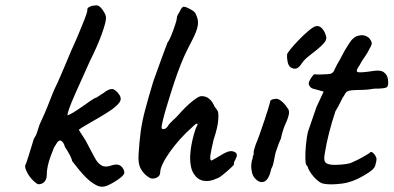

<svg xmlns="http://www.w3.org/2000/svg" viewBox="-20 -690 1474 719"><path d="M123 0Q115 -3 103 -15Q91 -27 82.5 -42.5Q74 -58 74 -69Q79 -80 87.5 -107.5Q96 -135 107 -171Q115 -182 119.5 -196.5Q124 -211 128 -223Q136 -240 146.5 -264Q157 -288 166.5 -313Q176 -338 184 -356Q198 -385 207.5 -407.5Q217 -430 226.5 -452Q236 -474 247 -501Q261 -531 273.5 -561Q286 -591 295.5 -615Q305 -639 307 -649Q306 -657 309.5 -660.5Q313 -664 317 -665Q322 -668 330.5 -669Q339 -670 343 -670Q353 -669 365 -652Q377 -635 377 -623Q377 -607 361.5 -563.5Q346 -520 317 -462Q283 -387 264 -344Q245 -301 238.5 -282Q232 -263 233 -258Q233 -258 243 -262.5Q253 -267 269 -278Q280 -285 294 -295Q308 -305 321 -314Q334 -323 342 -325Q349 -330 359.5 -336.5Q370 -343 376 -348Q395 -360 405 -355.5Q415 -351 424 -339Q435 -326 431 -313.5Q427 -301 399 -280Q377 -265 350.5 -249.5Q324 -234 303 -222Q282 -210 275 -204Q275 -204 283.5 -190.5Q292 -177 300 -165Q308 -149 319.5 -128Q331 -107 335 -99Q346 -78 361 -70Q376 -62 399 -71Q416 -76 426 -72Q436 -68 442 -57Q446 -49 445.5 -42.5Q445 -36 432 -25Q407 -6 383 4.5Q359 15 338 2Q319 -8 299 -28.5Q279 -49 250 -87Q250 -91 245 -102Q240 -113 237 -117Q233 -125 228 -132.5Q223 -140 223 -140Q221 -149 217 -155Q213 -161 207 -164Q199 -164 193.5 -155.5Q188 -147 182 -137Q176 -122 169.5 -104.5Q163 -87 159 -69Q155 -51 155 -33Q155 -20 147 -10Q139 0 123 0Z M790 -21Q765 -9 742.5 -13Q720 -17 706 -38.5Q692 -60 692 -99Q692 -110 694 -127.5Q696 -145 700.5 -165Q705 -185 711 -203Q714 -212 718 -219.5Q722 -227 718 -227Q714 -227 708.5 -222Q703 -217 700 -214Q676 -193 654.5 -169Q633 -145 616 -121Q599 -97 589.5 -77Q580 -57 580 -45Q580 -30 565 -24Q550 -18 539 -25Q520 -36 508 -56.5Q496 -77 499 -114Q502 -161 507 -198Q512 -235 523.5 -278.5Q535 -322 554 -385Q567 -420 578 -451.5Q589 -483 597.5 -505Q606 -527 608 -532Q613 -537 621 -556.5Q629 -576 635.5 -596Q642 -616 642 -620Q642 -628 645.5 -634Q649 -640 652 -645Q657 -656 661 -660.5Q665 -665 668 -665Q673 -665 683 -660.5Q693 -656 702.5 -649.5Q712 -643 714 -635Q721 -621 721.5 -606.5Q722 -592 714 -571Q706 -550 686 -513Q670 -482 657 -449Q644 -416 632 -380Q627 -365 619 -339.5Q611 -314 603 -287.5Q595 -261 590 -240Q585 -219 585 -213Q585 -206 593 -206.5Q601 -207 609 -218Q613 -226 623 -235Q633 -244 641 -252Q649 -261 661 -274Q673 -287 687.5 -300Q702 -313 714.5 -321.5Q727 -330 735 -330Q752 -330 764 -319.5Q776 -309 784 -290Q787 -287 790 -282.5Q793 -278 794 -276Q799 -272 797.5 -243.5Q796 -215 780 -167Q771 -130 768 -109.5Q765 -89 773 -89Q773 -89 783.5 -95Q794 -101 806 -108Q835 -127 851 -123.5Q867 -120 867 -109Q867 -102 861.5 -92.5Q856 -83 856 -79Q856 -79 856 -78.5Q856 -78 856 -74Q856 -72 843 -60Q830 -48 814.5 -35.5Q799 -23 790 -21Z M935 -22Q927 -30 923.5 -44.5Q920 -59 921 -73.5Q922 -88 926 -96Q926 -104 928.5 -108.5Q931 -113 930 -117Q929 -121 932 -131Q935 -141 938 -150Q945 -166 953.5 -190.5Q962 -215 970.5 -240Q979 -265 984.5 -283.5Q990 -302 991 -306Q991 -318 1007 -319Q1019 -323 1032.5 -312.5Q1046 -302 1056 -286Q1064 -278 1062 -264Q1060 -250 1049 -226Q1045 -218 1039.5 -200.5Q1034 -183 1032 -171Q1028 -163 1022.5 -148.5Q1017 -134 1013 -121Q1011 -116 1009 -104Q1007 -92 1004 -79Q1001 -66 996 -58Q987 -17 969.5 -10Q952 -3 935 -22ZM1068 -438Q1060 -444 1057 -459Q1054 -474 1055 -486Q1056 -491 1068.5 -506.5Q1081 -522 1099 -540.5Q1117 -559 1134.5 -574Q1152 -589 1163 -592Q1176 -595 1187 -582.5Q1198 -570 1202 -550Q1203 -540 1193 -528.5Q1183 -517 1167.5 -504.5Q1152 -492 1136 -479.5Q1120 -467 1111 -454Q1101 -438 1091 -434Q1081 -430 1068 -438Z M1192 -2Q1181 -4 1168.5 -14.5Q1156 -25 1146 -39Q1136 -53 1133 -63Q1133 -65 1130.5 -68Q1128 -71 1128 -71Q1124 -74 1123.5 -97.5Q1123 -121 1126 -150Q1129 -179 1133 -196Q1138 -212 1148 -239.5Q1158 -267 1165 -289L1192 -347L1152 -358Q1145 -360 1140.5 -366Q1136 -372 1136 -376Q1136 -384 1145 -398Q1154 -412 1158 -412Q1163 -411 1176.5 -411Q1190 -411 1203 -412Q1216 -413 1219 -414Q1223 -416 1227 -419.5Q1231 -423 1233 -430Q1238 -441 1242 -448Q1246 -455 1253 -467Q1260 -480 1264.5 -489Q1269 -498 1279 -514Q1284 -521 1290 -531Q1296 -541 1305 -548Q1314 -556 1331 -558Q1348 -560 1363 -547Q1371 -537 1372 -529.5Q1373 -522 1364 -508Q1356 -491 1345.5 -476.5Q1335 -462 1326 -445Q1310 -423 1320 -420Q1330 -417 1376 -424Q1405 -429 1418 -419Q1431 -409 1433 -392Q1436 -368 1428 -363Q1420 -358 1382 -358Q1358 -354 1341 -353.5Q1324 -353 1316 -353Q1303 -352 1299 -352Q1295 -352 1287 -350Q1279 -348 1275.5 -343.5Q1272 -339 1268 -331Q1264 -327 1256 -310Q1248 -293 1236 -273Q1222 -231 1212 -191.5Q1202 -152 1196 -114Q1192 -93 1197 -84Q1202 -75 1223 -73Q1234 -72 1256 -73.5Q1278 -75 1292 -79Q1303 -84 1315 -89.5Q1327 -95 1337 -101Q1346 -106 1355 -111.5Q1364 -117 1364 -117Q1369 -125 1377.5 -117Q1386 -109 1390 -97Q1390 -85 1385 -69.5Q1380 -54 1348 -36Q1303 -8 1260.5 -2.5Q1218 3 1192 -2Z"/></svg>

Font: Caveat SemiBold
Style: Regular
Weight: 600
Designer: Pablo Impallari
Foundry: Pablo Impallari
Version: Version 2.000